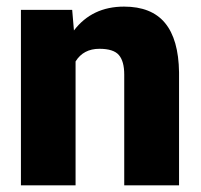

<svg xmlns="http://www.w3.org/2000/svg" viewBox="-20 -558 604 578"><path d="M197.3 -528.3 202.6 -466.3Q257.3 -538.1 353.5 -538.1Q436 -538.1 476.8 -488.8Q517.6 -439.5 519 -340.3V0H354V-333.5Q354 -373.5 337.9 -392.3Q321.8 -411.1 279.3 -411.1Q231 -411.1 207.5 -373V0H43V-528.3Z"/></svg>

Font: TypoPRO Roboto
Style: Regular
Weight: 900
Designer: Google
Version: Version 2.136; 2016